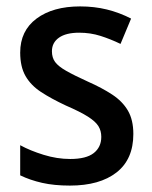

<svg xmlns="http://www.w3.org/2000/svg" viewBox="-20 -569 474 599"><path d="M396 -151Q396 -72 343.5 -31Q291 10 198 10Q149 10 111.5 1.5Q74 -7 43 -22V-116Q74 -99 116 -86Q158 -73 199 -73Q249 -73 272.5 -91.5Q296 -110 296 -142Q296 -161 287 -175.5Q278 -190 254.5 -205Q231 -220 185 -240Q140 -261 108 -282Q76 -303 59.5 -332Q43 -361 43 -405Q43 -473 94 -511Q145 -549 230 -549Q274 -549 313 -539.5Q352 -530 389 -511L356 -432Q325 -447 293.5 -457Q262 -467 227 -467Q186 -467 164 -451.5Q142 -436 142 -409Q142 -389 152 -375.5Q162 -362 186.5 -348Q211 -334 255 -314Q298 -295 330 -274Q362 -253 379 -224Q396 -195 396 -151Z"/></svg>

Font: Noto Sans Gujarati UI SemiCondensed Medium
Style: Regular
Weight: 500
Width: 4
Designer: Jelle Bosma - Monotype Design Team, Universal Thirst
Foundry: Monotype Imaging Inc.
Version: Version 2.106; ttfautohint (v1.8.4.7-5d5b)